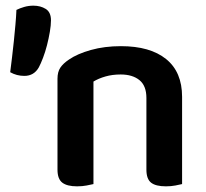

<svg xmlns="http://www.w3.org/2000/svg" viewBox="-20 -651 727 678"><path d="M497 -305Q497 -348 472.5 -368Q448 -388 406 -388Q377 -388 352.5 -381Q328 -374 310 -363V-1Q301 1 286 4Q271 7 252 7Q217 7 200 -6Q183 -19 183 -52V-373Q183 -397 193 -412Q203 -427 224 -441Q253 -461 301 -474.5Q349 -488 407 -488Q510 -488 566.5 -442.5Q623 -397 623 -309V-1Q615 1 599.5 4Q584 7 566 7Q530 7 513.5 -6Q497 -19 497 -52ZM117 -413Q100 -383 66 -383Q39 -383 16 -396Q19 -420 22.5 -448.5Q26 -477 29 -506.5Q32 -536 34.5 -564Q37 -592 38 -616Q50 -622 65.5 -626.5Q81 -631 98 -631Q123 -631 141.5 -619.5Q160 -608 160 -579Q160 -562 156 -538.5Q152 -515 146 -491.5Q140 -468 132 -447Q124 -426 117 -413Z"/></svg>

Font: Baloo Bhaina 2 SemiBold
Style: Regular
Weight: 600
Designer: Yesha Goshar, Manish Minz, Shuchita Grover and Ek Type
Foundry: Ek Type
Version: Version 1.640;hotconv 1.0.111;makeotfexe 2.5.65597; ttfautoh